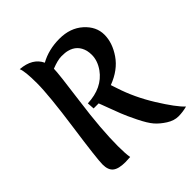

<svg xmlns="http://www.w3.org/2000/svg" viewBox="-238 -965 1152 1152"><g transform="rotate(-45 337.5 -389.0)"><path d="M128 -826Q229 -818 262 -747Q334 -787 425.5 -787Q517 -787 575.5 -734.5Q634 -682 634 -613Q634 -544 587 -475.5Q540 -407 447 -372L460 -333Q496 -221 564 -111.5Q632 -2 675 38Q638 48 601.5 48Q565 48 528 24.5Q491 1 466.5 -27Q442 -55 412 -116Q382 -177 369 -211Q356 -245 340.5 -286Q325 -327 324 -330Q323 -333 321 -337.5Q319 -342 318 -346Q296 -346 275 -346L272 -392Q399 -397 461 -483Q495 -531 495 -581Q495 -600 491 -618Q474 -683 410 -699Q392 -704 360 -704Q328 -704 275 -683Q275 -645 246.5 -434.5Q218 -224 218 -83Q218 -20 224 15Q192 17 182 17Q125 17 100 -3Q75 -23 75 -70Q75 -117 108.5 -354.5Q142 -592 142 -693.5Q142 -795 128 -826Z"/></g></svg>

Font: Merienda One
Style: Regular
Weight: 400
Designer: Eduardo Rodriguez Tunni
Foundry: Eduardo Rodriguez Tunni
Version: Version 1.001